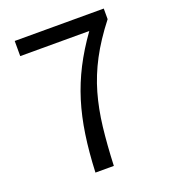

<svg xmlns="http://www.w3.org/2000/svg" viewBox="-134 -831 823 930"><g transform="rotate(-20 277.5 -366.5)"><path d="M198.2 0Q202.6 -104.5 215.6 -191.9Q228.5 -279.3 252.4 -356.7Q276.4 -434.1 313.7 -507.1Q351.1 -580.1 404.8 -654.8H48.8V-732.9H507.8V-678.2Q443.4 -595.7 403.1 -519.3Q362.8 -442.9 340.3 -364Q317.9 -285.2 307.6 -196.3Q297.4 -107.4 293 0Z"/></g></svg>

Font: Source Han Sans CN
Style: Regular
Weight: 400
Designer: Ryoko NISHIZUKA  (kana, bopomofo & ideographs); Paul D. Hunt (Latin, Greek & Cyrillic); Sandoll Communications , Soo-you
Foundry: Adobe
Version: Version 2.004;hotconv 1.0.118;makeotfexe 2.5.65603